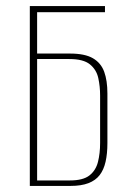

<svg xmlns="http://www.w3.org/2000/svg" viewBox="-20 -611 422 631"><path d="M78 0V-591H325V-571H102V-435H210Q259 -435 285.5 -419.5Q312 -404 322.5 -375Q333 -346 333 -304V-141Q333 -106 327 -79.5Q321 -53 307.5 -35.5Q294 -18 270.5 -9Q247 0 212 0ZM210 -18Q253 -18 274 -34.5Q295 -51 302 -79Q309 -107 309 -141V-297Q309 -327 303 -354.5Q297 -382 275.5 -399.5Q254 -417 208 -417H102V-18Z"/></svg>

Font: Alumni Sans SC Thin
Style: Regular
Weight: 100
Designer: Robert E. Leuschke
Foundry: Robert E. Leuschke
Version: Version 1.018